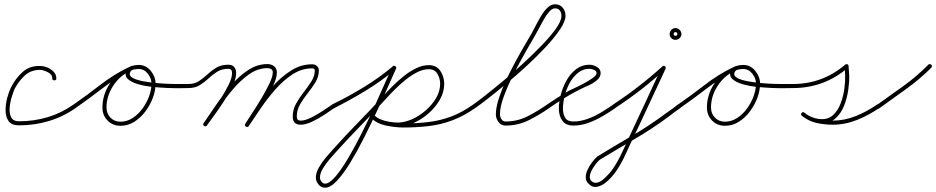

<svg xmlns="http://www.w3.org/2000/svg" viewBox="-20 -573 4369 896"><path d="M233 -198Q224 -198 224 -207Q224 -226 203.5 -236Q183 -246 168 -247Q124 -247 95.5 -220.5Q67 -194 48 -158Q42 -144 34.5 -119.5Q27 -95 25 -69Q23 -43 32.5 -25Q42 -7 69 -7Q138 -7 202 -26Q266 -45 323 -85Q330 -90 336 -82Q341 -75 333 -69Q275 -28 207.5 -8Q140 12 69 12Q34 12 20 -8Q6 -28 6 -58Q6 -88 14 -117.5Q22 -147 32 -166Q52 -207 85.5 -237Q119 -267 168 -265Q184 -265 201 -258Q218 -251 230.5 -238Q243 -225 243 -207Q243 -198 233 -198Z M323 -85Q385 -128 447.5 -176.5Q510 -225 578 -258Q587 -262 591 -254Q595 -245 587 -241Q519 -208 457 -160Q395 -112 333 -69Q326 -64 320 -72Q315 -79 323 -85ZM591 -253Q595 -245 586 -241Q538 -219 507.5 -171.5Q477 -124 477 -71Q477 -43 495.5 -24Q514 -5 542 -5Q572 -5 598.5 -22Q625 -39 645 -66.5Q665 -94 676 -124.5Q687 -155 687 -183Q687 -207 670 -229Q653 -251 627 -251Q617 -251 604 -248.5Q591 -246 587 -235Q587 -235 587 -235Q587 -235 587 -235Q587 -235 587 -235Q587 -235 587 -235Q581 -219 600 -209Q619 -199 650 -193.5Q681 -188 715 -185Q749 -182 775 -181.5Q801 -181 808 -181Q814 -181 820.5 -181Q827 -181 833 -181Q839 -181 845.5 -181Q852 -181 859 -181Q869 -180 869 -171Q868 -161 859 -162Q850 -162 823 -161.5Q796 -161 760.5 -162.5Q725 -164 688 -168Q651 -172 621.5 -181Q592 -190 576.5 -204.5Q561 -219 569 -241Q569 -241 569 -241Q569 -241 569 -241Q569 -241 569 -241Q569 -241 569 -241Q575 -259 592.5 -264.5Q610 -270 627 -270Q661 -270 683.5 -242.5Q706 -215 706 -183Q706 -151 693.5 -117Q681 -83 658.5 -53Q636 -23 606.5 -4.5Q577 14 542 14Q506 14 482 -10.5Q458 -35 458 -71Q458 -130 491.5 -181.5Q525 -233 578 -258Q587 -262 591 -253Z M859 -181Q888 -181 908.5 -194.5Q929 -208 947.5 -225.5Q966 -243 989 -257Q1012 -271 1046 -271Q1064 -271 1073 -260Q1082 -249 1082 -232Q1082 -207 1066.5 -174Q1051 -141 1028.5 -106Q1006 -71 983.5 -40Q961 -9 946 12Q940 20 933 15Q925 9 930 2Q944 -18 966 -48Q988 -78 1010 -112.5Q1032 -147 1047.5 -178.5Q1063 -210 1063 -232Q1063 -252 1046 -252Q1015 -252 993 -238Q971 -224 952.5 -206.5Q934 -189 912 -175.5Q890 -162 859 -162Q850 -162 850 -171Q850 -181 859 -181ZM930 2Q955 -34 986.5 -80.5Q1018 -127 1055.5 -171.5Q1093 -216 1136.5 -245Q1180 -274 1228 -274Q1246 -274 1259 -264Q1272 -254 1272 -235Q1272 -211 1257 -178Q1242 -145 1220 -108.5Q1198 -72 1176.5 -40Q1155 -8 1141 14Q1136 22 1128 17Q1120 12 1125 4Q1137 -15 1158 -47Q1179 -79 1200.5 -115Q1222 -151 1237.5 -183.5Q1253 -216 1253 -235Q1253 -246 1245.5 -250.5Q1238 -255 1228 -255Q1183 -255 1142 -226Q1101 -197 1065 -154Q1029 -111 999 -66Q969 -21 946 12Q940 20 933 15Q925 9 930 2ZM1125 5Q1151 -34 1183.5 -81.5Q1216 -129 1255 -172.5Q1294 -216 1339.5 -244.5Q1385 -273 1437 -273Q1450 -273 1459 -265Q1468 -257 1468 -244Q1468 -215 1452 -189Q1436 -163 1416 -138Q1396 -113 1380.5 -86.5Q1365 -60 1365 -29Q1365 -10 1383 -10Q1403 -10 1431.5 -24Q1460 -38 1487 -56Q1514 -74 1530 -85Q1537 -90 1543 -82Q1548 -75 1540 -69Q1523 -57 1494.5 -38Q1466 -19 1436 -5Q1406 9 1383 9Q1346 9 1346 -29Q1346 -61 1361.5 -89Q1377 -117 1397 -142.5Q1417 -168 1433 -193Q1449 -218 1449 -244Q1449 -254 1437 -254Q1388 -254 1345 -226Q1302 -198 1264.5 -155Q1227 -112 1196 -66.5Q1165 -21 1141 15Q1136 23 1128 18Q1120 13 1125 5Z M1531 -86Q1607 -123 1677.5 -166Q1748 -209 1813 -263Q1820 -269 1826 -262Q1832 -255 1825 -249Q1759 -194 1687.5 -150.5Q1616 -107 1539 -68Q1531 -64 1526 -73Q1522 -81 1531 -86ZM1828 -252Q1815 -224 1792.5 -172.5Q1770 -121 1741 -58.5Q1712 4 1680 67.5Q1648 131 1615.5 184.5Q1583 238 1552.5 270.5Q1522 303 1497 303Q1479 303 1466.5 288Q1454 273 1454 256Q1454 233 1468.5 208Q1483 183 1502 160.5Q1521 138 1536 122Q1593 58 1652.5 -2.5Q1712 -63 1769 -126Q1787 -146 1811.5 -170.5Q1836 -195 1864 -217.5Q1892 -240 1922 -254.5Q1952 -269 1981 -269Q2017 -269 2035 -242Q2053 -215 2053 -182Q2053 -144 2033 -108.5Q2013 -73 1980 -44Q1947 -15 1909 1.5Q1871 18 1836 18Q1816 18 1792 13.5Q1768 9 1746 -0.5Q1724 -10 1710 -25Q1704 -32 1711 -38Q1718 -44 1724 -37Q1736 -24 1756 -16Q1776 -8 1797.5 -4.5Q1819 -1 1836 -1Q1867 -1 1901.5 -16Q1936 -31 1966.5 -57.5Q1997 -84 2015.5 -116Q2034 -148 2034 -182Q2034 -206 2021.5 -228Q2009 -250 1981 -250Q1954 -250 1926 -235.5Q1898 -221 1871.5 -199.5Q1845 -178 1822 -155Q1799 -132 1783 -114Q1726 -51 1666.5 10Q1607 71 1550 134Q1537 148 1519 169Q1501 190 1487 213Q1473 236 1473 256Q1473 265 1480 274.5Q1487 284 1497 284Q1517 284 1545 251.5Q1573 219 1604 166.5Q1635 114 1666.5 51.5Q1698 -11 1726 -72.5Q1754 -134 1776 -184Q1798 -234 1810 -260Q1814 -269 1823 -265Q1832 -261 1828 -252ZM1724 -38Q1749 -12 1789 -4.5Q1829 3 1863 3Q1926 3 1980 -3.5Q2034 -10 2085 -29Q2136 -48 2188 -85Q2195 -90 2201 -82Q2206 -75 2198 -69Q2145 -32 2092.5 -12Q2040 8 1983.5 15Q1927 22 1863 22Q1825 22 1781.5 13Q1738 4 1710 -24Q1704 -31 1710 -38Q1717 -44 1724 -38Z M2188 -85Q2207 -98 2244.5 -127.5Q2282 -157 2329 -196Q2376 -235 2423 -278.5Q2470 -322 2510.5 -364Q2551 -406 2575.5 -441Q2600 -476 2600 -499Q2600 -514 2592.5 -524Q2585 -534 2570 -534Q2557 -534 2544 -519.5Q2531 -505 2519 -484.5Q2507 -464 2496.5 -443.5Q2486 -423 2479 -411Q2460 -379 2432.5 -330.5Q2405 -282 2377.5 -228Q2350 -174 2331.5 -124Q2313 -74 2313 -39Q2313 -28 2320 -17Q2327 -6 2339 -6Q2394 -6 2441.5 -30Q2489 -54 2533 -85Q2540 -90 2546 -82Q2551 -75 2543 -69Q2498 -37 2447.5 -12Q2397 13 2339 13Q2319 13 2306.5 -3.5Q2294 -20 2294 -39Q2294 -76 2312.5 -127.5Q2331 -179 2358.5 -233.5Q2386 -288 2414.5 -337.5Q2443 -387 2463 -421Q2471 -436 2482.5 -458Q2494 -480 2507 -501.5Q2520 -523 2536 -538Q2552 -553 2570 -553Q2593 -553 2606 -537Q2619 -521 2619 -499Q2619 -474 2594 -436.5Q2569 -399 2529 -356Q2489 -313 2441 -268.5Q2393 -224 2345.5 -184.5Q2298 -145 2259 -114.5Q2220 -84 2198 -69Q2191 -64 2185 -72Q2180 -79 2188 -85Z M2530 -72Q2525 -79 2533 -85Q2556 -101 2579.5 -116Q2603 -131 2627 -145Q2635 -150 2657 -160Q2679 -170 2703.5 -183Q2728 -196 2746 -209Q2764 -222 2764 -232Q2764 -242 2751.5 -247Q2739 -252 2731 -252Q2700 -252 2676.5 -232.5Q2653 -213 2637.5 -184Q2622 -155 2614.5 -123Q2607 -91 2607 -66Q2607 -41 2617.5 -23.5Q2628 -6 2656 -6Q2688 -6 2721.5 -18Q2755 -30 2785.5 -48.5Q2816 -67 2842 -85Q2849 -90 2855 -82Q2860 -75 2852 -69Q2825 -50 2792.5 -31Q2760 -12 2725.5 0.5Q2691 13 2656 13Q2620 13 2604 -10Q2588 -33 2588 -66Q2588 -96 2597 -131Q2606 -166 2624 -198Q2642 -230 2669 -250.5Q2696 -271 2731 -271Q2747 -271 2765 -261Q2783 -251 2783 -232Q2783 -214 2767 -200Q2749 -184 2723.5 -173Q2698 -162 2677 -151Q2642 -133 2609 -112.5Q2576 -92 2543 -69Q2536 -64 2530 -72Z M2841 -85Q2963 -165 3071 -263Q3076 -268 3083 -264Q3089 -259 3086 -252Q3049 -174 3013 -95.5Q2977 -17 2940 60Q2920 101 2900.5 144.5Q2881 188 2856 225Q2847 238 2832.5 254.5Q2818 271 2800.5 283.5Q2783 296 2764 299Q2745 302 2729 287Q2714 274 2713.5 256Q2713 238 2722 219Q2731 200 2743.5 183.5Q2756 167 2767 158Q2767 158 2767 157Q2768 157 2768 157Q2848 108 2929.5 60.5Q3011 13 3086 -43Q3101 -53 3115 -63.5Q3129 -74 3143 -85Q3151 -90 3157 -83Q3162 -75 3155 -69Q3140 -59 3126 -48.5Q3112 -38 3098 -27Q3022 29 2940.5 76.5Q2859 124 2778 173Q2778 173 2779 173Q2779 172 2779 172Q2772 178 2761.5 191Q2751 204 2742.5 219.5Q2734 235 2732.5 249.5Q2731 264 2741 273Q2753 283 2768 279Q2783 275 2797 262.5Q2811 250 2823 236.5Q2835 223 2840 215Q2865 178 2884.5 135Q2904 92 2923 52Q2960 -26 2996 -104Q3032 -182 3068 -260Q3072 -267 3080 -261Q3089 -254 3083 -249Q2975 -150 2851 -69Q2843 -64 2838 -72Q2833 -80 2841 -85ZM3132 -423Q3124 -423 3124 -414Q3124 -406 3132 -406Q3141 -406 3141 -414Q3141 -423 3132 -423ZM3132 -442Q3143 -442 3151.5 -433.5Q3160 -425 3160 -414Q3160 -403 3151.5 -395Q3143 -387 3132 -387Q3121 -387 3113 -395Q3105 -403 3105 -414Q3105 -425 3113 -433.5Q3121 -442 3132 -442Z M3144 -85Q3206 -128 3268.5 -176.5Q3331 -225 3399 -258Q3408 -262 3412 -254Q3416 -245 3408 -241Q3340 -208 3278 -160Q3216 -112 3154 -69Q3147 -64 3141 -72Q3136 -79 3144 -85ZM3412 -253Q3416 -245 3407 -241Q3359 -219 3328.5 -171.5Q3298 -124 3298 -71Q3298 -43 3316.5 -24Q3335 -5 3363 -5Q3393 -5 3419.5 -22Q3446 -39 3466 -66.5Q3486 -94 3497 -124.5Q3508 -155 3508 -183Q3508 -207 3491 -229Q3474 -251 3448 -251Q3438 -251 3425 -248.5Q3412 -246 3408 -235Q3408 -235 3408 -235Q3408 -235 3408 -235Q3408 -235 3408 -235Q3408 -235 3408 -235Q3402 -219 3421 -209Q3440 -199 3471 -193.5Q3502 -188 3536 -185Q3570 -182 3596 -181.5Q3622 -181 3629 -181Q3635 -181 3641.5 -181Q3648 -181 3654 -181Q3660 -181 3666.5 -181Q3673 -181 3680 -181Q3690 -180 3690 -171Q3689 -161 3680 -162Q3671 -162 3644 -161.5Q3617 -161 3581.5 -162.5Q3546 -164 3509 -168Q3472 -172 3442.5 -181Q3413 -190 3397.5 -204.5Q3382 -219 3390 -241Q3390 -241 3390 -241Q3390 -241 3390 -241Q3390 -241 3390 -241Q3390 -241 3390 -241Q3396 -259 3413.5 -264.5Q3431 -270 3448 -270Q3482 -270 3504.5 -242.5Q3527 -215 3527 -183Q3527 -151 3514.5 -117Q3502 -83 3479.5 -53Q3457 -23 3427.5 -4.5Q3398 14 3363 14Q3327 14 3303 -10.5Q3279 -35 3279 -71Q3279 -130 3312.5 -181.5Q3346 -233 3399 -258Q3408 -262 3412 -253Z M3680 -181Q3819 -181 3925 -272Q3929 -275 3935 -273Q3940 -270 3940 -265Q3941 -254 3941.5 -243Q3942 -232 3943 -220Q3944 -191 3938.5 -153Q3933 -115 3919 -79.5Q3905 -44 3879.5 -21Q3854 2 3816 2Q3790 2 3765.5 -7.5Q3741 -17 3722 -33Q3715 -39 3721 -46Q3727 -53 3734 -47Q3761 -25 3796 -17.5Q3831 -10 3865 -10Q3921 -10 3974 -31.5Q4027 -53 4073 -85Q4080 -90 4086 -82Q4091 -75 4083 -69Q4036 -36 3980 -13.5Q3924 9 3865 9Q3827 9 3789.5 0.5Q3752 -8 3722 -33Q3715 -39 3721 -46Q3727 -53 3734 -47Q3751 -33 3772.5 -25Q3794 -17 3816 -17Q3849 -17 3870.5 -38.5Q3892 -60 3904 -93Q3916 -126 3920.5 -160.5Q3925 -195 3924 -220Q3923 -242 3922 -264Q3921 -269 3931 -265Q3941 -261 3937 -257Q3826 -162 3680 -162Q3671 -162 3671 -171Q3671 -181 3680 -181Z M4072 -83Q4134 -127 4196.5 -172Q4259 -217 4312 -271Q4319 -277 4326 -271Q4332 -264 4326 -257Q4272 -203 4208.5 -157.5Q4145 -112 4084 -68Q4076 -62 4070 -70Q4065 -78 4072 -83Z"/></svg>

Font: FRB American Cursive Guidelines Extralight
Style: Italic
Weight: 200
Italic angle: -25°
Version: Version 2.0;Modular Font Editor K font №1